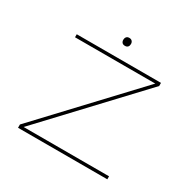

<svg xmlns="http://www.w3.org/2000/svg" viewBox="-182 -1032 1222 1218"><g transform="rotate(30 429.5 -423.5)"><path d="M100 0V-24L727 -692L723 -678H126V-700H743V-677L117 -10L121 -22H754V0ZM427 -789Q413 -789 406 -797Q399 -805 399 -818Q399 -830 406 -838.5Q413 -847 427 -847Q440 -847 447.5 -839Q455 -831 455 -818Q455 -805 448 -797Q441 -789 427 -789Z"/></g></svg>

Font: Lexend Zetta Thin
Style: Regular
Weight: 250
Version: Version 1.007